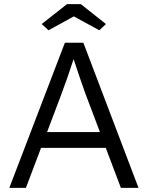

<svg xmlns="http://www.w3.org/2000/svg" viewBox="-20 -906 713 926"><path d="M25 0 293 -700H382L648 0H563L490 -193H178L105 0ZM275 -449 207 -269H462L392 -454Q380 -487 364 -534Q348 -581 335 -621Q321 -578 306 -534.5Q291 -491 275 -449ZM214 -760 181 -790 303 -886H370L491 -790L459 -760L336 -827Z"/></svg>

Font: Lexend Light
Style: Regular
Weight: 300
Designer: Bonnie Shaver-Troup, Thomas Jockin
Foundry: Lexend
Version: Version 1.007; ttfautohint (v1.8.3)